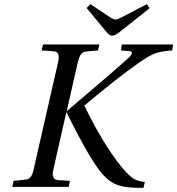

<svg xmlns="http://www.w3.org/2000/svg" viewBox="-20 -908 861 933"><path d="M401 -869 419 -888 509 -828Q531 -813 541 -813Q551 -813 577 -827L694 -888L707 -868L567 -757Q539 -734 525 -734Q512 -734 492 -759ZM40 0 46 -29 101 -35Q119 -36 128.5 -47.5Q138 -59 143 -83L263 -609Q274 -656 241 -659L182 -663L189 -692H463L456 -663L401 -658Q383 -657 374 -645Q365 -633 359 -609L305 -372L307 -370Q536 -564 605 -627Q636 -657 606 -660L568 -663L572 -692H821L817 -663Q760 -659 731 -647.5Q702 -636 655 -603Q549 -529 390 -395Q476 -216 567 -101Q599 -62 622 -44.5Q645 -27 684 -24L677 5L628 4Q570 2 533 -17Q496 -36 460 -84Q399 -167 304 -361H302L239 -83Q228 -36 261 -33L320 -29L314 0Z"/></svg>

Font: Heuristica
Style: Italic
Weight: 400
Italic angle: -13°
Version: Version 1.0.2